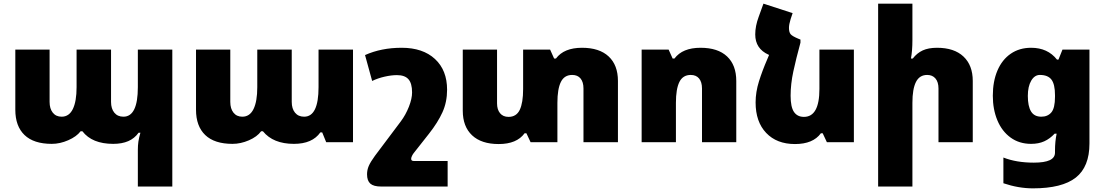

<svg xmlns="http://www.w3.org/2000/svg" viewBox="-20 -780 6060 1053"><path d="M736 42Q736 17 739 -3.5Q742 -24 750 -52H740Q718 -21 683.5 -6Q649 9 601 9Q485 9 432 -60H422Q400 -31 354.5 -11Q309 9 264 9Q165 9 114.5 -39.5Q64 -88 64 -178V-508H252V-221Q252 -184 269.5 -162Q287 -140 318 -140Q359 -140 379.5 -182Q400 -224 400 -302V-508H589V-221Q589 -184 607 -162Q625 -140 657 -140Q736 -140 736 -302V-508H925V243H736Z M1055 -178V-508H1243V-221Q1243 -184 1260.5 -162Q1278 -140 1309 -140Q1350 -140 1370.5 -182Q1391 -224 1391 -302V-508H1580V-221Q1580 -184 1598 -162Q1616 -140 1648 -140Q1727 -140 1727 -302V-508H1916V0H1769L1747 -54H1737Q1693 9 1592 9Q1478 9 1422 -60H1412Q1390 -30 1345 -10.5Q1300 9 1255 9Q1156 9 1105.5 -39.5Q1055 -88 1055 -178Z M2070 243Q2029 243 2011 227Q1993 211 1993 176Q1993 152 2002.5 130Q2012 108 2036 75L2178 -114Q2205 -150 2222.5 -194.5Q2240 -239 2240 -273Q2240 -323 2220 -345.5Q2200 -368 2157 -368Q2126 -368 2089 -359.5Q2052 -351 2021 -336L1982 -478Q2071 -518 2183 -518Q2299 -518 2365.5 -456.5Q2432 -395 2432 -288Q2432 -220 2406.5 -164Q2381 -108 2333 -47L2251 57Q2245 64 2240 74Q2235 84 2235 91Q2235 97 2238.5 100Q2242 103 2251 103H2435V243Z M3369 -336V0H3180V-295Q3180 -330 3164 -349.5Q3148 -369 3118 -369Q3075 -369 3056 -330.5Q3037 -292 3037 -216V0H2890L2867 -49H2857Q2814 10 2715 10Q2620 10 2569 -38Q2518 -86 2518 -173V-508H2706V-213Q2706 -179 2722.5 -159Q2739 -139 2769 -139Q2812 -139 2830.5 -177.5Q2849 -216 2849 -292V-508H2997L3019 -459H3029Q3073 -518 3172 -518Q3267 -518 3318 -470.5Q3369 -423 3369 -336Z M3499 -508H3647L3669 -459H3679Q3723 -518 3822 -518Q3917 -518 3967.5 -470.5Q4018 -423 4018 -336V0H3830V-295Q3830 -330 3814 -349.5Q3798 -369 3768 -369Q3725 -369 3706 -330.5Q3687 -292 3687 -216V0H3499Z M4663 -508V0H4515L4492 -49H4482Q4439 10 4340 10Q4240 10 4182 -51Q4124 -112 4124 -218Q4124 -275 4142.5 -334Q4161 -393 4188 -455L4198 -479L4195 -480Q4122 -513 4122 -591Q4122 -637 4141 -688L4167 -760L4327 -708L4316 -675Q4307 -646 4307 -627Q4307 -603 4316.5 -592Q4326 -581 4360 -567L4370 -563V-546Q4346 -458 4331 -388.5Q4316 -319 4316 -255Q4316 -193 4334.5 -166Q4353 -139 4389 -139Q4474 -139 4474 -292V-508Z M4984 -560Q4984 -502 4976 -459H4986Q5009 -489 5040.5 -503.5Q5072 -518 5119 -518Q5213 -518 5264 -470Q5315 -422 5315 -336V0H5127V-295Q5127 -330 5110.5 -349.5Q5094 -369 5065 -369Q5023 -369 5003.5 -330.5Q4984 -292 4984 -216V243H4796V-760H4984Z M5483 225V84Q5554 112 5650 112Q5708 112 5737 98.5Q5766 85 5766 57V46Q5766 -4 5775 -47H5764Q5738 -19 5707 -5Q5676 9 5635 9Q5570 9 5522.5 -25.5Q5475 -60 5450 -120Q5425 -180 5425 -255Q5425 -334 5450.5 -393.5Q5476 -453 5523.5 -485.5Q5571 -518 5635 -518Q5726 -518 5777 -453H5785L5807 -508H5955V7Q5955 135 5880 194Q5805 253 5645 253Q5566 253 5483 225ZM5766 -249V-258Q5766 -318 5746.5 -343.5Q5727 -369 5683 -369Q5654 -369 5635.5 -337.5Q5617 -306 5617 -254Q5617 -198 5634.5 -169Q5652 -140 5691 -140Q5726 -140 5746 -163.5Q5766 -187 5766 -249Z"/></svg>

Font: Noto Sans Armenian Black
Style: Regular
Weight: 900
Designer: Monotype Design team
Foundry: Monotype Imaging Inc.
Version: Version 1.000